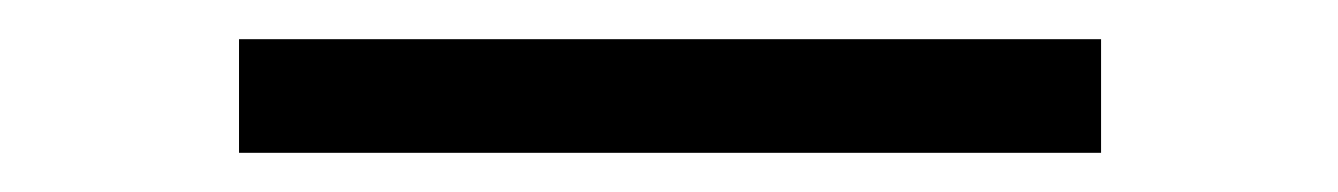

<svg xmlns="http://www.w3.org/2000/svg" viewBox="-20 132 683 98"><path d="M102 152H542V210H102Z"/></svg>

Font: Piazzolla Thin
Style: Regular
Weight: 400
Version: Version 2.001